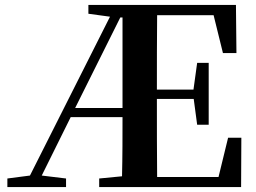

<svg xmlns="http://www.w3.org/2000/svg" viewBox="-20 -762 1044 782"><path d="M470 -691H479V-322H286ZM909 -201 870 -41H620C619 -143 619 -246 619 -359H769L783 -254H830V-506H783L768 -397H619C619 -502 619 -602 620 -700H850L888 -546H943L941 -742H340V-706L428 -694L102 -47L10 -35V0H249V-35L150 -47L268 -285H479C479 -207 479 -125 477 -44L384 -35V0H962L963 -201Z"/></svg>

Font: Noto Serif CJK JP
Style: Bold
Weight: 700
Designer: Ryoko NISHIZUKA 西塚涼子 (kana & ideographs); Frank Grießhammer (Latin, Greek & Cyrillic); Wenlong ZHANG 张文龙 (bopomofo); San
Foundry: Adobe Systems Incorporated
Version: Version 1.000;PS 1;hotconv 16.6.53;makeotf.lib2.5.65590